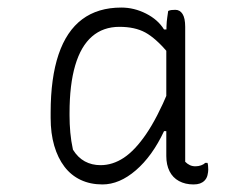

<svg xmlns="http://www.w3.org/2000/svg" viewBox="-20 -779 640 508"><path d="M251 -291Q219 -291 193.5 -303Q168 -315 150.5 -338Q133 -361 123.5 -393.5Q114 -426 114 -467V-481Q114 -573 135 -635Q156 -697 197.5 -728Q239 -759 301 -759Q335 -759 366.5 -743Q398 -727 414 -701H425L426 -638Q392 -678 364.5 -693Q337 -708 296 -708Q253 -708 223.5 -682.5Q194 -657 179 -606Q164 -555 164 -480V-473Q164 -451 166 -428.5Q168 -406 173 -383Q186 -362 204.5 -352Q223 -342 246 -342Q278 -342 307.5 -361.5Q337 -381 366.5 -424Q396 -467 426 -539L425 -432H414Q383 -366 339.5 -328.5Q296 -291 251 -291ZM529 -348Q530 -346 530.5 -340.5Q531 -335 531 -330Q531 -324 529 -315.5Q527 -307 521 -301Q516 -296 509 -293.5Q502 -291 492 -291Q470 -291 453.5 -300Q437 -309 428.5 -326Q420 -343 420 -366Q420 -418 420 -469.5Q420 -521 420 -573Q420 -625 420 -676Q420 -696 420.5 -709.5Q421 -723 422.5 -732.5Q424 -742 425 -750Q429 -752 434 -752.5Q439 -753 444 -753Q456 -753 463 -742Q470 -731 470 -708Q470 -649 470 -589.5Q470 -530 470 -470.5Q470 -411 470 -351Q476 -345 482.5 -342Q489 -339 497 -339Q505 -339 512 -341.5Q519 -344 523 -348Z"/></svg>

Font: Recursive Monospace Casual Light
Style: Regular
Weight: 300
Version: Version 1.047